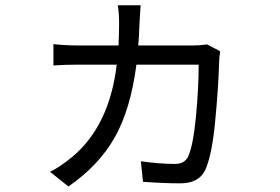

<svg xmlns="http://www.w3.org/2000/svg" viewBox="-20 -633 1040 714"><path d="M750 -467.8 798.8 -442.4Q794.9 -417 794.9 -402.3Q792 -302.7 779.8 -178.2Q767.6 -53.7 743.2 -1Q719.7 48.8 650.4 48.8Q589.8 48.8 511.7 43L503.9 -33.2Q574.2 -23.4 630.9 -23.4Q665 -23.4 678.7 -48.8Q698.2 -89.8 708.5 -197.3Q718.8 -304.7 718.8 -392.6H487.3Q465.8 -226.6 406.7 -122.1Q347.7 -17.6 234.4 60.5L166 5.9Q200.2 -9.8 249 -49.8Q386.7 -165 414.1 -392.6H271.5Q222.7 -392.6 178.7 -389.6V-468.8Q227.5 -463.9 271.5 -463.9H420.9Q422.9 -518.6 422.9 -548.8Q422.9 -584 418 -613.3H502.9Q502 -600.6 499 -551.8Q497.1 -493.2 494.1 -463.9H699.2Q722.7 -463.9 750 -467.8Z"/></svg>

Font: Gen Shin Gothic Monospace Regular
Style: Regular
Weight: 400
Designer: [Source Han Sans]
Ryoko NISHIZUKA  (kana & ideographs); Paul D. Hunt (Latin, Greek & Cyrillic); Wenlong ZHANG  (bopomofo
Version: Version 1.002.20150607